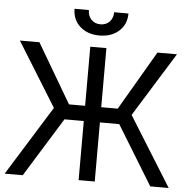

<svg xmlns="http://www.w3.org/2000/svg" viewBox="-60 -984 1022 1043"><g transform="rotate(5 450.5 -462.5)"><path d="M495.1 -727.5V0H407.2V-727.5ZM3.9 0 239.3 -378.9 23.4 -727.5H129.9L319.3 -405.3H585L773.4 -727.5H879.9L663.1 -377.9L898.4 0H797.9L600.6 -322.3H301.8L102.5 0ZM451.2 -792.5Q385.7 -792.5 345 -829.3Q304.2 -866.2 304.2 -925.3H382.3Q382.3 -893.6 401.4 -873.5Q420.4 -853.5 451.2 -853.5Q481.9 -853.5 501 -873.5Q520 -893.6 520 -925.3H598.1Q598.1 -866.2 557.4 -829.3Q516.6 -792.5 451.2 -792.5Z"/></g></svg>

Font: Inter Tight
Style: Regular
Weight: 400
Designer: Rasmus Andersson
Foundry: rsms
Version: Version 3.002